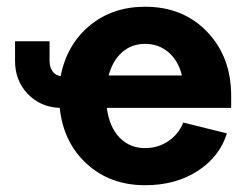

<svg xmlns="http://www.w3.org/2000/svg" viewBox="-20 -545 738 573"><path d="M127.9 -363.8Q127.9 -344.7 136.7 -332.3Q145.5 -319.8 161.1 -317.9Q179.2 -411.6 247.3 -468.3Q315.4 -524.9 413.1 -524.9Q526.4 -524.9 598.1 -450.2Q669.9 -375.5 669.9 -258.8V-223.1H298.8Q306.2 -166.5 336.4 -134.8Q366.7 -103 413.1 -103Q451.2 -103 481.9 -123.5Q512.7 -144 526.9 -179.2L657.2 -147Q635.7 -77.6 570.1 -34.9Q504.4 7.8 413.1 7.8Q309.1 7.8 239.3 -55.7Q169.4 -119.1 158.2 -223.1Q100.6 -225.1 62.7 -264.9Q24.9 -304.7 24.9 -362.8V-421.9H127.9ZM413.1 -414.1Q373 -414.1 344.7 -389.4Q316.4 -364.7 304.2 -319.8H522.9Q512.2 -363.8 482.9 -388.9Q453.6 -414.1 413.1 -414.1Z"/></svg>

Font: LT Superior
Style: Bold
Weight: 400
Designer: Daniel Lyons
Foundry: LyonsType
Version: Version 1.000